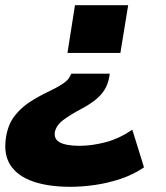

<svg xmlns="http://www.w3.org/2000/svg" viewBox="-54 -529 640 740"><path d="M218 191Q133 191 73.5 170.5Q14 150 -13.5 108Q-41 66 -31 1Q-23 -50 2.5 -82.5Q28 -115 62.5 -137Q97 -159 131 -175Q158 -188 175 -198Q192 -208 202 -217Q212 -226 216 -236L221 -245H369L367 -232Q362 -204 349 -183Q336 -162 313.5 -144Q291 -126 257 -108Q219 -88 190.5 -67Q162 -46 157 -18Q155 2 167 13Q179 24 202 28.5Q225 33 253 33Q299 33 351.5 19.5Q404 6 456 -29L501 116Q460 144 410.5 160.5Q361 177 311 184Q261 191 218 191ZM206 -325 235 -509H440L410 -325Z"/></svg>

Font: Nunito Sans 6pt Black
Style: Italic
Weight: 900
Italic angle: -9°
Version: Version 3.101;gftools[0.9.27]